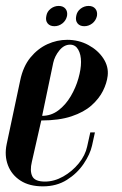

<svg xmlns="http://www.w3.org/2000/svg" viewBox="-28 -638 423 663"><path d="M132 -583Q134.5 -598.2 147 -607.9Q159.5 -617.5 174.8 -617.5Q190 -617.5 198 -607.9Q206 -598.2 203.5 -583Q200 -567 187.5 -557.2Q175 -547.5 159.8 -547.5Q144.5 -547.5 136.5 -557.2Q128.5 -567 132 -583ZM235.2 -583Q237.8 -598.2 250.2 -607.9Q262.8 -617.5 278 -617.5Q293.2 -617.5 301.2 -607.9Q309.2 -598.2 306.8 -583Q303.2 -567 290.8 -557.2Q278.2 -547.5 263 -547.5Q247.8 -547.5 239.8 -557.2Q231.8 -567 235.2 -583ZM-5 -140 41.8 -360.5Q51.8 -408.5 77.1 -439.4Q102.5 -470.2 135.6 -485.4Q168.8 -500.5 204 -500.5Q244 -500.5 277.2 -482.5Q310.5 -464.5 329 -436.1Q347.5 -407.8 343.8 -376.2Q340.8 -350.8 327.5 -324.1Q314.2 -297.5 288.1 -274.1Q262 -250.8 219.1 -236.4Q176.2 -222 114.5 -222L82 -79.2Q74.5 -48.2 83.4 -29.6Q92.2 -11 127.2 -11Q159.2 -11 190.2 -28.5Q221.2 -46 243.9 -73.8Q266.5 -101.5 273 -132.2L283.8 -180.8H299.8L289.8 -135.2Q283.2 -105.5 260.9 -72.4Q238.5 -39.2 203 -16.9Q167.5 5.5 120.2 5.5Q73.2 5.5 42.6 -14.4Q12 -34.2 -0.6 -67.5Q-13.2 -100.8 -5 -140ZM117.5 -238Q148.8 -238 173.9 -257.1Q199 -276.2 216.4 -305.9Q233.8 -335.5 242.8 -367.4Q251.8 -399.2 251.8 -424Q251.8 -450 242 -466.9Q232.2 -483.8 214 -483.8Q193.2 -483.8 177 -463.9Q160.8 -444 155.8 -421Z"/></svg>

Font: Emberly Black
Style: Italic
Weight: 900
Italic angle: -12°
Designer: Rajesh Rajput
Foundry: Rajesh Rajput
Version: Version 1.000